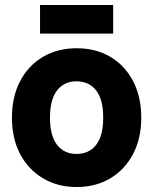

<svg xmlns="http://www.w3.org/2000/svg" viewBox="-20 -738 616 772"><path d="M288.1 14Q212 14 153 -21Q94 -56 61 -118.6Q28 -181.2 28 -265Q28 -349 61 -412Q94 -475 153 -509.5Q212 -544 288.1 -544Q365.2 -544 423.6 -509.5Q482 -475 515 -412Q548 -349 548 -265Q548 -181.2 515 -118.6Q482 -56 423.6 -21Q365.2 14 288.1 14ZM287.6 -119Q338 -119 366.5 -155.5Q395 -192 395 -265Q395 -338 366.5 -374.5Q338 -411 287.6 -411Q238 -411 209.5 -374.5Q181 -338 181 -265Q181 -192 209.5 -155.5Q238 -119 287.6 -119ZM141 -603V-718H435V-603Z"/></svg>

Font: Radio Canada Big
Style: Regular
Weight: 400
Designer: Étienne Aubert Bonn
Foundry: Coppers and Brasses
Version: Version 1.001